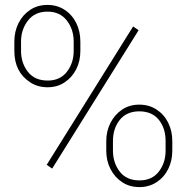

<svg xmlns="http://www.w3.org/2000/svg" viewBox="-20 -741 751 771"><path d="M171.4 -390.6Q131.3 -390.6 101.6 -410.2Q37.6 -451.2 37.6 -536.6V-574.2Q37.6 -614.7 54.7 -648.9Q71.8 -682.1 101.6 -701.7Q131.3 -721.2 170.4 -721.2Q209.5 -721.2 239.3 -701.7Q269.5 -682.1 286.1 -648.7Q302.7 -615.2 302.7 -574.2V-536.6Q302.7 -495.6 286.1 -462.9Q269.5 -430.2 239.7 -410.4Q210 -390.6 171.4 -390.6ZM171.4 -417.5Q221.2 -417.5 248.5 -452.6Q275.9 -487.8 275.9 -536.6V-574.2Q275.9 -623 248.3 -658.7Q220.7 -694.3 170.4 -694.3Q120.1 -694.3 92.3 -658.4Q64.5 -622.6 64.5 -574.2V-536.6Q64.5 -487.8 92 -452.6Q119.6 -417.5 171.4 -417.5ZM514.6 -634.8 536.6 -619.6 189.5 -64 167.5 -79.1ZM540 10.3Q500.5 10.3 470.7 -9.3Q440.9 -28.8 423.8 -62Q406.7 -95.2 406.7 -136.2V-174.3Q406.7 -214.8 423.8 -248Q440.9 -281.2 470.5 -301Q500 -320.8 539.1 -320.8Q578.6 -320.8 608.4 -301.3Q638.7 -281.7 655.3 -248.5Q671.9 -215.3 671.9 -174.3V-136.2Q671.9 -94.7 655.3 -62Q638.7 -28.8 608.6 -9.3Q578.6 10.3 540 10.3ZM540 -16.6Q590.3 -16.6 617.7 -51.8Q645 -86.9 645 -136.2V-174.3Q645 -226.1 617.7 -260Q590.3 -293.9 539.1 -293.9Q488.8 -293.9 461.2 -259.8Q433.6 -225.6 433.6 -174.3V-136.2Q433.6 -86.9 460.9 -51.8Q488.3 -16.6 540 -16.6Z"/></svg>

Font: Hanuman Thin
Style: Regular
Weight: 100
Designer: Danh Hong
Version: Version 8.002; ttfautohint (v1.8.3)